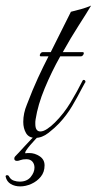

<svg xmlns="http://www.w3.org/2000/svg" viewBox="-68 -488 345 685"><path d="M58 4Q35 4 25 -13Q15 -30 15 -53Q15 -84 28 -115Q49 -170 67.5 -210Q86 -250 105 -287H78Q74 -287 74 -291Q74 -294 77 -298Q80 -302 84 -302H113L185 -446Q202 -450 221.5 -455.5Q241 -461 257 -468Q241 -441 213 -397.5Q185 -354 156 -302H227Q231 -302 231 -298Q231 -295 228 -291Q225 -287 221 -287H147Q116 -232 91.5 -173Q67 -114 59 -62Q58 -58 58 -53.5Q58 -49 58 -46Q58 -19 76 -19Q87 -19 101 -28.5Q115 -38 128 -51Q160 -83 183.5 -122Q207 -161 227 -201Q229 -203 230 -203Q237 -203 237 -195Q236 -195 231.5 -186Q227 -177 226 -176Q208 -141 189 -109Q170 -77 143 -48Q128 -32 105 -14Q82 4 58 4ZM4 177Q-15 177 -29.5 168.5Q-44 160 -48 142Q-48 137 -43 137Q-37 137 -35 143Q-29 153 -18.5 156.5Q-8 160 2 160Q28 160 41.5 143.5Q55 127 55 110Q55 97 47.5 88.5Q40 80 26 80Q13 80 5.5 83Q-2 86 -7 86Q-17 86 -17 78Q-17 73 -14 70Q-12 68 -1.5 57Q9 46 21.5 32Q34 18 44 8Q54 -2 55 -2Q57 -2 62.5 -1.5Q68 -1 67 0Q66 1 57.5 10Q49 19 40 29.5Q31 40 25.5 48.5Q20 57 23 59Q27 58 30 58Q33 58 37 58Q56 58 73.5 69.5Q91 81 91 102Q91 126 77.5 142.5Q64 159 44 168Q24 177 4 177Z"/></svg>

Font: Mea Culpa
Style: Regular
Weight: 400
Designer: Robert E. Leuschke
Foundry: Robert E. Leuschke
Version: Version 1.010; ttfautohint (v1.8.3)